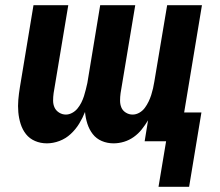

<svg xmlns="http://www.w3.org/2000/svg" viewBox="-20 -540 840 734"><path d="M703 174H586L615 0H533L546 -80Q535 -62 522 -45.5Q509 -29 491.5 -16.5Q474 -4 454 2Q434 8 414 8Q390 8 369 -1Q348 -10 334.5 -27.5Q321 -45 314 -67Q307 -89 305 -112Q296 -89 282.5 -67Q269 -45 250 -27.5Q231 -10 207 -1Q183 8 159 8Q135 8 114 -1Q93 -10 79.5 -27Q66 -44 59 -66Q52 -88 50 -111.5Q48 -135 50 -158.5Q52 -182 56 -206L108 -520H241L185 -184Q183 -170 183 -155.5Q183 -141 188.5 -129Q194 -117 206 -109.5Q218 -102 232 -102Q244 -102 256 -108.5Q268 -115 276.5 -125.5Q285 -136 291 -148Q297 -160 301 -172.5Q305 -185 308 -197.5Q311 -210 314 -223L363 -520H497L441 -184Q439 -170 439 -155.5Q439 -141 444 -129Q449 -117 461 -109.5Q473 -102 487 -102Q500 -102 512.5 -109Q525 -116 533.5 -127.5Q542 -139 548 -151.5Q554 -164 558 -176.5Q562 -189 565 -202Q568 -215 570 -228L619 -520H752L684 -110H750Z"/></svg>

Font: Iosevka Aile Extrabold
Style: Italic
Weight: 800
Italic angle: -9°
Designer: Belleve Invis
Foundry: Belleve Invis
Version: Version 31.1.0; ttfautohint (v1.8.4)